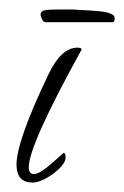

<svg xmlns="http://www.w3.org/2000/svg" viewBox="-20 -381 263 407"><path d="M49 6Q15 6 15 -32Q15 -82 83 -224Q110 -280 144 -280Q153 -280 153 -276Q41 -73 41 -27Q41 -12 52 -12Q64 -12 90 -35L115 -57Q119 -57 119 -47Q119 -37 106.5 -24.5Q94 -12 77.5 -3Q61 6 49 6ZM76 -334Q72 -334 69 -340.5Q66 -347 66 -350Q66 -357 74 -359Q80 -361 112 -361Q120 -361 128.5 -361Q137 -361 147 -360Q173 -359 192.5 -357Q212 -355 220 -349Q223 -346 223 -342Q223 -334 219 -334Z"/></svg>

Font: Petemoss
Style: Regular
Weight: 400
Designer: Robert E. Leuschke
Foundry: Robert E. Leuschke
Version: Version 1.010; ttfautohint (v1.8.3)